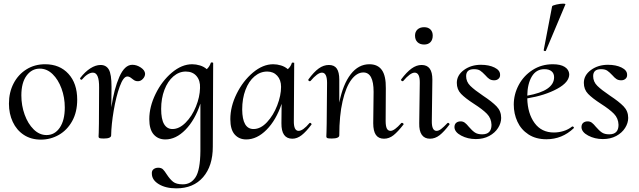

<svg xmlns="http://www.w3.org/2000/svg" viewBox="-20 -751 3502 1052"><path d="M29 -183Q29 -245 54.5 -294Q80 -343 125 -371Q170 -399 227 -399Q307 -399 355 -346.5Q403 -294 403 -205Q403 -137 375.5 -87.5Q348 -38 302.5 -12Q257 14 204 14Q150 14 110.5 -12Q71 -38 50 -83Q29 -128 29 -183ZM335 -162Q335 -217 317 -266Q299 -315 268 -345Q237 -375 198 -375Q154 -375 125.5 -336.5Q97 -298 97 -228Q97 -173 115 -123Q133 -73 164.5 -42Q196 -11 235 -11Q280 -11 307.5 -51.5Q335 -92 335 -162Z M775 -347Q775 -332 763 -319Q751 -306 736 -306Q725 -306 718.5 -309.5Q712 -313 702 -321Q689 -332 678 -332Q656 -332 636 -277Q616 -222 603 -145Q590 -68 589 -9Q589 -1 579 3.5Q569 8 549 8Q529 8 524.5 5.5Q520 3 520 -3Q520 -15 521 -24L522 -74L523 -271Q524 -353 489 -353Q475 -353 459.5 -343Q444 -333 429 -315Q428 -314 426 -314Q423 -314 420.5 -317Q418 -320 419 -323Q446 -358 475 -376.5Q504 -395 531 -395Q562 -395 576.5 -369.5Q591 -344 591 -276L590 -163Q605 -264 634 -330Q663 -396 705 -396Q729 -396 751.5 -381Q774 -366 775 -347Z M1141 -409Q1148 -409 1148 -405L1146 53Q1146 158 1093 219.5Q1040 281 946 281Q888 281 850 258Q812 235 812 200Q811 184 821.5 176Q832 168 847 168Q864 168 873 177Q882 186 894 205Q911 231 928.5 245Q946 259 982 259Q1026 259 1051.5 220Q1077 181 1078 77V-183Q1048 -93 996 -40Q944 13 886 13Q846 13 822 -14.5Q798 -42 798 -98Q798 -166 832.5 -236.5Q867 -307 921.5 -353Q976 -399 1033 -399Q1054 -399 1075.5 -392.5Q1097 -386 1113 -372Q1129 -387 1135 -407Q1136 -409 1141 -409ZM998 -359Q961 -359 930 -332.5Q899 -306 881 -259Q863 -212 863 -154Q863 -98 879 -71Q895 -44 925 -44Q962 -44 997 -79Q1032 -114 1053.5 -167Q1075 -220 1076 -269Q1078 -309 1057 -334Q1036 -359 998 -359Z M1679 -78Q1682 -78 1685 -74.5Q1688 -71 1687 -69Q1658 -30 1633 -10.5Q1608 9 1582 9Q1521 9 1522 -76L1523 -182Q1493 -93 1440.5 -40Q1388 13 1329 13Q1290 13 1266 -14Q1242 -41 1242 -98Q1242 -167 1276.5 -237Q1311 -307 1365.5 -353Q1420 -399 1477 -399Q1498 -399 1519.5 -392.5Q1541 -386 1557 -372Q1573 -386 1579 -406Q1579 -408 1584 -408Q1594 -408 1592 -405L1590 -89Q1589 -34 1616 -34Q1640 -34 1676 -77Q1677 -78 1679 -78ZM1444 -359Q1406 -359 1374.5 -332.5Q1343 -306 1325 -258.5Q1307 -211 1307 -151Q1308 -44 1369 -44Q1408 -44 1443 -81.5Q1478 -119 1499 -173.5Q1520 -228 1520 -275Q1520 -313 1499 -336Q1478 -359 1444 -359Z M2182 -78Q2186 -78 2189.5 -74.5Q2193 -71 2191 -69Q2160 -29 2136 -10Q2112 9 2084 9Q2054 9 2039.5 -12Q2025 -33 2025 -76L2027 -248Q2027 -354 1971 -354Q1935 -354 1905 -314Q1875 -274 1857 -196Q1839 -118 1839 -9Q1839 -1 1828.5 3.5Q1818 8 1798 8Q1778 8 1773 5.5Q1768 3 1768 -3Q1768 -10 1769 -28Q1770 -46 1770 -74L1772 -297Q1772 -353 1744 -353Q1720 -353 1681 -307Q1680 -306 1677 -306Q1673 -306 1670.5 -309.5Q1668 -313 1670 -316Q1700 -357 1726.5 -376Q1753 -395 1782 -395Q1812 -395 1825.5 -375Q1839 -355 1839 -315V-189Q1859 -289 1901.5 -344Q1944 -399 2004 -399Q2050 -399 2072.5 -367Q2095 -335 2094 -267L2093 -89Q2093 -60 2099.5 -47Q2106 -34 2120 -34Q2141 -34 2179 -77Q2180 -78 2182 -78Z M2277 -76 2280 -297Q2281 -353 2252 -353Q2228 -353 2189 -307Q2188 -306 2186 -306Q2182 -306 2179 -309.5Q2176 -313 2178 -316Q2208 -356 2235 -375.5Q2262 -395 2290 -395Q2320 -395 2334.5 -375Q2349 -355 2349 -315L2346 -89Q2345 -34 2372 -34Q2384 -34 2397.5 -44.5Q2411 -55 2432 -77Q2433 -78 2435 -78Q2438 -78 2441 -74.5Q2444 -71 2443 -69Q2413 -29 2388.5 -10Q2364 9 2336 9Q2306 9 2291 -12.5Q2276 -34 2277 -76ZM2254 -556Q2254 -577 2267.5 -589.5Q2281 -602 2304 -602Q2326 -602 2338.5 -589.5Q2351 -577 2351 -556Q2351 -533 2338.5 -520Q2326 -507 2304 -507Q2281 -507 2267.5 -520Q2254 -533 2254 -556Z M2470 -54Q2470 -70 2479.5 -78Q2489 -86 2504 -86Q2517 -86 2527 -78.5Q2537 -71 2549 -56Q2567 -35 2582 -25Q2597 -15 2622 -15Q2673 -15 2673 -67Q2672 -103 2648 -127.5Q2624 -152 2577 -182Q2529 -213 2506 -237Q2483 -261 2483 -297Q2483 -339 2522 -367.5Q2561 -396 2615 -396Q2659 -396 2689.5 -381Q2720 -366 2720 -342Q2721 -328 2711.5 -319.5Q2702 -311 2688 -311Q2672 -311 2661.5 -318Q2651 -325 2639 -339Q2623 -356 2611 -364Q2599 -372 2577 -372Q2534 -372 2534 -334Q2534 -303 2557 -280.5Q2580 -258 2626 -227Q2676 -194 2701 -168Q2726 -142 2726 -105Q2726 -77 2709 -50Q2692 -23 2660.5 -6Q2629 11 2587 11Q2543 11 2507 -8Q2471 -27 2470 -54Z M3117 -58Q3120 -58 3123 -55Q3126 -52 3124 -49Q3060 12 2974 12Q2916 12 2875.5 -14.5Q2835 -41 2815 -84.5Q2795 -128 2795 -178Q2795 -234 2822 -285Q2849 -336 2898 -367.5Q2947 -399 3009 -399Q3051 -399 3074 -384.5Q3097 -370 3099 -345Q3100 -301 3033 -264.5Q2966 -228 2869 -212Q2871 -129 2909 -77Q2947 -25 3015 -25Q3041 -25 3067.5 -33Q3094 -41 3115 -58ZM2869 -227Q3016 -253 3016 -328Q3016 -349 3002 -360.5Q2988 -372 2963 -372Q2918 -372 2894 -332Q2870 -292 2869 -227ZM2967 -471Q2964 -471 2961 -473Q2958 -475 2959 -476L3005 -716Q3006 -721 3028 -726Q3050 -731 3066 -731Q3079 -731 3078 -727L2971 -473Q2969 -471 2967 -471Z M3166 -54Q3166 -70 3175.5 -78Q3185 -86 3200 -86Q3213 -86 3223 -78.5Q3233 -71 3245 -56Q3263 -35 3278 -25Q3293 -15 3318 -15Q3369 -15 3369 -67Q3368 -103 3344 -127.5Q3320 -152 3273 -182Q3225 -213 3202 -237Q3179 -261 3179 -297Q3179 -339 3218 -367.5Q3257 -396 3311 -396Q3355 -396 3385.5 -381Q3416 -366 3416 -342Q3417 -328 3407.5 -319.5Q3398 -311 3384 -311Q3368 -311 3357.5 -318Q3347 -325 3335 -339Q3319 -356 3307 -364Q3295 -372 3273 -372Q3230 -372 3230 -334Q3230 -303 3253 -280.5Q3276 -258 3322 -227Q3372 -194 3397 -168Q3422 -142 3422 -105Q3422 -77 3405 -50Q3388 -23 3356.5 -6Q3325 11 3283 11Q3239 11 3203 -8Q3167 -27 3166 -54Z"/></svg>

Font: Cormorant Upright Medium
Style: Regular
Weight: 500
Designer: Christian Thalmann (Catharsis Fonts)
Foundry: Catharsis Fonts
Version: Version 3.302